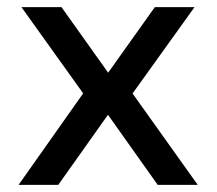

<svg xmlns="http://www.w3.org/2000/svg" viewBox="-20 -517 606 537"><path d="M32 0 231 -282 234 -226 40 -497H152L283 -313H282L413 -497H524L331 -228L334 -279L533 0H421L282 -196L143 0Z"/></svg>

Font: Nunito Sans 7pt Medium
Style: Regular
Weight: 500
Designer: Vernon Adams
Foundry: Vernon Adams
Version: Version 3.101;gftools[0.9.27]